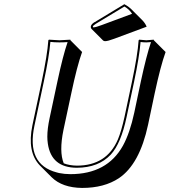

<svg xmlns="http://www.w3.org/2000/svg" viewBox="-20 -839 818 925"><path d="M579.1 -818.8Q598.1 -808.6 610.4 -796.9L667 -740.2Q680.2 -726.1 686.5 -710.4L530.3 -652.3Q499.5 -640.6 485.8 -640.6Q480 -641.1 476.6 -644L420.4 -700.2Q416.5 -705.6 417.5 -711.9Q419.4 -722.2 434.6 -731.9Q436 -732.9 437 -732.9ZM615.7 -444.8Q643.1 -574.2 647.9 -645L650.9 -647.9Q652.8 -647.9 685.1 -645L720.7 -647.9L721.2 -645L777.8 -588.4Q753.4 -521 725.1 -388.7L693.4 -238.3Q652.8 -47.9 552.7 19.5Q481.9 66.4 375.5 66.4Q280.3 65.4 229 15.1L172.4 -41.5Q109.4 -106.4 136.2 -235.8L180.7 -444.8Q208 -574.2 212.9 -645L215.8 -647.9Q217.8 -647.9 266.1 -645L318.8 -647.9L319.3 -645L375.5 -588.4Q351.1 -521 323.2 -388.2L285.6 -212.4Q264.2 -107.9 287.1 -52.2Q314.5 -41.5 350.6 -41Q493.7 -41 547.9 -167Q564.9 -207.5 580.1 -276.9ZM625.5 -442.9 589.8 -274.9Q563 -147.9 513.7 -94.2Q454.6 -31.2 350.6 -30.8Q227.1 -30.8 210.4 -147.5Q208 -164.1 208 -180.7Q208 -219.2 219.2 -271L256.8 -447.3Q283.2 -571.3 305.7 -636.2Q287.1 -634.8 266.1 -634.8Q240.7 -634.8 222.7 -637.2Q216.8 -565.9 190.4 -442.9L146 -233.9Q106 -46.9 253.4 -8.3Q259.3 -6.8 264.6 -5.4Q291 0 318.8 0Q496.1 0 572.3 -137.2Q606 -198.7 627 -296.9L658.7 -447.3Q685.1 -570.3 707.5 -636.2Q696.3 -635.3 685.1 -634.8Q669.4 -634.8 657.2 -636.7Q651.4 -565.9 625.5 -442.9ZM579.6 -807.6 441.9 -724.6Q428.2 -716.3 427.2 -710.4Q428.2 -707.5 429.2 -707Q442.4 -707.5 470.2 -718.3L616.2 -772.5Q603.5 -793.5 579.6 -807.6Z"/></svg>

Font: Linux Biolinum Shadow O
Style: Italic
Weight: 400
Italic angle: -12°
Designer: Philipp H. Poll
Foundry: Philipp H. Poll
Version: Version 0.6.2